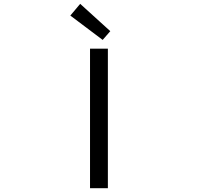

<svg xmlns="http://www.w3.org/2000/svg" viewBox="-20 -989 1040 1009"><path d="M453.1 0V-733.4H546.9V0ZM519.5 -779.3 349.6 -907.2 401.4 -968.8 559.6 -825.2Z"/></svg>

Font: Gen Shin Gothic Monospace Regular
Style: Regular
Weight: 400
Designer: [Source Han Sans]
Ryoko NISHIZUKA  (kana & ideographs); Paul D. Hunt (Latin, Greek & Cyrillic); Wenlong ZHANG  (bopomofo
Version: Version 1.002.20150607